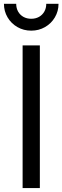

<svg xmlns="http://www.w3.org/2000/svg" viewBox="-43 -959 318 979"><path d="M160.2 0H72.3V-727.5H160.2ZM-22.9 -939.5H39.6Q39.6 -917.5 49.3 -900.1Q59.1 -882.8 76.4 -873Q93.8 -863.3 116.2 -863.3Q138.7 -863.3 156 -873Q173.3 -882.8 183.1 -900.1Q192.9 -917.5 192.9 -939.5H255.4Q255.4 -901.9 236.8 -870.5Q218.3 -839.1 186.5 -820.9Q154.8 -802.7 116.2 -802.7Q77.6 -802.7 45.9 -820.9Q14.1 -839.1 -4.4 -870.5Q-22.9 -901.9 -22.9 -939.5Z"/></svg>

Font: Intratopia Thin
Style: Regular
Weight: 100
Designer: Rasmus Andersson
Foundry: rsms
Version: Version 3.000;Glyphs 3.2.3 (3260)